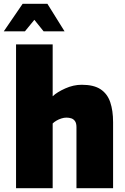

<svg xmlns="http://www.w3.org/2000/svg" viewBox="-41 -997 661 1017"><path d="M44 0V-762H238V-487Q261 -509 304.5 -528.5Q348 -548 392 -548Q456 -548 492 -524Q528 -500 543 -455.5Q558 -411 558 -350V0H364V-324Q364 -344 356.5 -355Q349 -366 337 -370Q325 -374 311 -374Q298 -374 284 -369.5Q270 -365 258 -358Q246 -351 238 -343V0ZM-21 -831 79 -977H210L301 -831H190L141 -892L91 -831Z"/></svg>

Font: Exo Thin Black
Style: Regular
Weight: 900
Version: Version 2.000